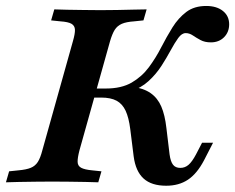

<svg xmlns="http://www.w3.org/2000/svg" viewBox="-39 -602 777 634"><path d="M131.5 -2.4Q106.5 -2.4 78.2 -2Q50 -1.6 24.2 -1.2Q-1.6 -0.8 -19.4 0L-8.9 -36.3L21.8 -39.5Q48.4 -41.9 62.9 -48Q77.4 -54 85.9 -67.3Q94.4 -80.6 100.8 -105.6L201.6 -465.3Q208.9 -490.3 208.5 -503.6Q208.1 -516.9 197.2 -523.4Q186.3 -529.8 160.5 -531.5L129.8 -534.7L140.3 -571Q158.1 -570.2 183.1 -569.8Q208.1 -569.4 236.7 -569Q265.3 -568.5 291.1 -568.5H291.9H294.4Q320.2 -568.5 348 -569Q375.8 -569.4 401.6 -570.2Q427.4 -571 445.2 -571L434.7 -534.7L404 -531.5Q378.2 -529.8 363.3 -523.4Q348.4 -516.9 339.9 -503.6Q331.5 -490.3 324.2 -465.3L223.4 -105.6Q216.9 -80.6 217.3 -67.3Q217.7 -54 229 -48Q240.3 -41.9 265.3 -39.5L296 -36.3L285.5 0Q268.5 -0.8 243.1 -1.2Q217.7 -1.6 189.5 -2Q161.3 -2.4 134.7 -2.4H133.9ZM509.7 11.3Q461.3 11.3 435.1 -12.5Q408.9 -36.3 402.4 -85.5L391.1 -175.8Q386.3 -213.7 375.8 -236.3Q365.3 -258.9 346 -269.4Q326.6 -279.8 295.2 -279.8H258.1L266.1 -309.7H310.5Q362.1 -309.7 396 -329.4Q429.8 -349.2 452.8 -380.2Q475.8 -411.3 493.5 -446Q511.3 -480.6 530.6 -511.7Q550 -542.7 576.2 -562.5Q602.4 -582.3 641.9 -582.3Q676.6 -582.3 697.2 -565.7Q717.7 -549.2 717.7 -521.8Q717.7 -496 700.8 -479Q683.9 -462.1 657.3 -462.1Q637.1 -462.1 623 -469.8Q608.9 -477.4 597.6 -485.1Q586.3 -492.7 574.2 -492.7Q561.3 -492.7 549.6 -476.6Q537.9 -460.5 524.6 -435.9Q511.3 -411.3 494 -384.3Q476.6 -357.3 451.6 -334.3Q426.6 -311.3 391.1 -300L396.8 -316.1Q435.5 -310.5 458.5 -294.4Q481.5 -278.2 493.5 -250.4Q505.6 -222.6 510.5 -179L521 -91.9Q524.2 -68.5 532.3 -58.1Q540.3 -47.6 556.5 -47.6Q571.8 -47.6 583.5 -57.7Q595.2 -67.7 608.1 -91.9L628.2 -130.6H664.5L634.7 -72.6Q611.3 -28.2 581.5 -8.5Q551.6 11.3 509.7 11.3Z"/></svg>

Font: Playfair 9pt
Style: Bold Italic
Weight: 700
Italic angle: -15.6°
Designer: Claus Eggers Sørensen
Foundry: Claus Eggers Sørensen
Version: Version 2.203